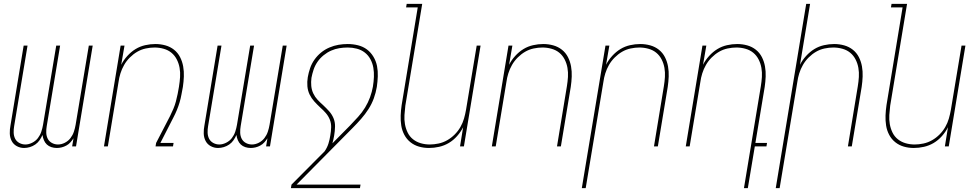

<svg xmlns="http://www.w3.org/2000/svg" viewBox="-20 -755 5040 990"><path d="M104 8Q84 8 66.5 -1.5Q49 -11 40 -28.5Q31 -46 30.5 -67Q30 -88 34 -108L102 -520H122L53 -105Q50 -88 50.5 -71Q51 -54 58 -40Q65 -26 79.5 -18Q94 -10 111 -10Q128 -10 146 -19Q164 -28 175.5 -43Q187 -58 193 -76Q199 -94 202 -112L270 -520H290L221 -105Q218 -88 218.5 -71Q219 -54 226 -40Q233 -26 247.5 -18Q262 -10 279 -10Q297 -10 314.5 -19Q332 -28 343.5 -43Q355 -58 361 -76Q367 -94 370 -112L438 -520H458L372 0H352L359 -42Q352 -31 343 -21Q334 -11 322 -4.5Q310 2 297.5 5Q285 8 273 8Q258 8 244.5 3.5Q231 -1 221.5 -10Q212 -19 206.5 -32Q201 -45 199 -59Q193 -45 184 -32Q175 -19 162 -10Q149 -1 134 3.5Q119 8 104 8Z M516 0 602 -520H622L605 -421Q617 -445 636.5 -466.5Q656 -488 679 -502Q702 -516 728.5 -522Q755 -528 781 -528Q808 -528 833 -521Q858 -514 877.5 -498.5Q897 -483 908.5 -460.5Q920 -438 924.5 -412.5Q929 -387 928 -360.5Q927 -334 923 -307Q919 -287 915.5 -267Q912 -247 906 -227Q900 -207 892 -187.5Q884 -168 874 -149L807 -18H875L872 0H782L785 -18L857 -157Q866 -175 874 -194Q882 -213 887 -232Q892 -251 896 -270.5Q900 -290 903 -309V-310Q907 -334 908.5 -358Q910 -382 906 -405Q902 -428 891.5 -448.5Q881 -469 864 -483Q847 -497 824 -503.5Q801 -510 777 -510Q755 -510 731.5 -505Q708 -500 687.5 -488Q667 -476 649.5 -458.5Q632 -441 620 -420Q608 -399 601 -376.5Q594 -354 591 -331L536 0Z M1104 8Q1084 8 1066.5 -1.5Q1049 -11 1040 -28.5Q1031 -46 1030.5 -67Q1030 -88 1034 -108L1102 -520H1122L1053 -105Q1050 -88 1050.5 -71Q1051 -54 1058 -40Q1065 -26 1079.5 -18Q1094 -10 1111 -10Q1128 -10 1146 -19Q1164 -28 1175.5 -43Q1187 -58 1193 -76Q1199 -94 1202 -112L1270 -520H1290L1221 -105Q1218 -88 1218.5 -71Q1219 -54 1226 -40Q1233 -26 1247.5 -18Q1262 -10 1279 -10Q1297 -10 1314.5 -19Q1332 -28 1343.5 -43Q1355 -58 1361 -76Q1367 -94 1370 -112L1438 -520H1458L1372 0H1352L1359 -42Q1352 -31 1343 -21Q1334 -11 1322 -4.5Q1310 2 1297.5 5Q1285 8 1273 8Q1258 8 1244.5 3.5Q1231 -1 1221.5 -10Q1212 -19 1206.5 -32Q1201 -45 1199 -59Q1193 -45 1184 -32Q1175 -19 1162 -10Q1149 -1 1134 3.5Q1119 8 1104 8Z M1836 215H1480L1483 197L1654 25Q1667 6 1673.5 -14.5Q1680 -35 1683 -56H1703Q1701 -46 1699 -36Q1697 -26 1694 -16L1785 -108Q1806 -130 1826.5 -152.5Q1847 -175 1862.5 -200.5Q1878 -226 1888 -253.5Q1898 -281 1903 -309V-310Q1907 -334 1908 -358.5Q1909 -383 1905 -406Q1901 -429 1890 -449.5Q1879 -470 1861 -484Q1843 -498 1820 -504Q1797 -510 1773 -510Q1751 -510 1729.5 -506.5Q1708 -503 1687.5 -494Q1667 -485 1648.5 -470Q1630 -455 1617 -436Q1604 -417 1597 -396Q1590 -375 1586 -354Q1583 -332 1585 -311.5Q1587 -291 1595.5 -273Q1604 -255 1617.5 -240.5Q1631 -226 1646 -213L1647 -212Q1662 -198 1676.5 -182Q1691 -166 1699.5 -146Q1708 -126 1707.5 -102.5Q1707 -79 1703 -56H1683Q1687 -78 1687.5 -99Q1688 -120 1680.5 -138.5Q1673 -157 1660 -172Q1647 -187 1632 -200L1631 -201Q1615 -216 1600.5 -232Q1586 -248 1576.5 -267.5Q1567 -287 1565 -310Q1563 -333 1567 -357Q1571 -380 1579 -403.5Q1587 -427 1601.5 -447.5Q1616 -468 1635.5 -484Q1655 -500 1678.5 -510Q1702 -520 1725.5 -524Q1749 -528 1773 -528Q1800 -528 1826 -521.5Q1852 -515 1872 -500Q1892 -485 1905.5 -462.5Q1919 -440 1924 -414.5Q1929 -389 1928 -361.5Q1927 -334 1923 -307Q1918 -277 1907.5 -248Q1897 -219 1880 -192.5Q1863 -166 1842 -142Q1821 -118 1798 -95L1509 197H1839Z M2192 8Q2165 8 2140.5 1Q2116 -6 2096.5 -21.5Q2077 -37 2065 -59.5Q2053 -82 2049 -107.5Q2045 -133 2046 -159.5Q2047 -186 2051 -213L2134 -717H2074L2077 -735H2157L2070 -210Q2067 -186 2065.5 -162Q2064 -138 2068 -115Q2072 -92 2082 -71.5Q2092 -51 2109.5 -37Q2127 -23 2149.5 -16.5Q2172 -10 2196 -10Q2218 -10 2241.5 -15Q2265 -20 2286 -32Q2307 -44 2324.5 -61.5Q2342 -79 2354 -100Q2366 -121 2372.5 -143.5Q2379 -166 2383 -189L2438 -520H2458L2372 0H2352L2368 -99Q2356 -75 2337 -53.5Q2318 -32 2294.5 -18Q2271 -4 2244.5 2Q2218 8 2192 8Z M2516 0 2602 -520H2622L2605 -421Q2617 -445 2636.5 -466.5Q2656 -488 2679 -502Q2702 -516 2728.5 -522Q2755 -528 2781 -528Q2808 -528 2833 -521Q2858 -514 2877.5 -498.5Q2897 -483 2908.5 -460.5Q2920 -438 2924.5 -412.5Q2929 -387 2928 -360.5Q2927 -334 2923 -307L2872 0H2852L2903 -310Q2907 -334 2908.5 -358Q2910 -382 2906 -405Q2902 -428 2891.5 -448.5Q2881 -469 2864 -483Q2847 -497 2824 -503.5Q2801 -510 2777 -510Q2755 -510 2731.5 -505Q2708 -500 2687.5 -488Q2667 -476 2649.5 -458.5Q2632 -441 2620 -420Q2608 -399 2601 -376.5Q2594 -354 2591 -331L2536 0Z M2980 215 3102 -520H3122L3105 -421Q3117 -445 3136.5 -466.5Q3156 -488 3179 -502Q3202 -516 3228.5 -522Q3255 -528 3281 -528Q3308 -528 3333 -521Q3358 -514 3377.5 -498.5Q3397 -483 3408.5 -460.5Q3420 -438 3424.5 -412.5Q3429 -387 3428 -360.5Q3427 -334 3423 -307L3372 0H3352L3403 -310Q3407 -334 3408.5 -358Q3410 -382 3406 -405Q3402 -428 3391.5 -448.5Q3381 -469 3364 -483Q3347 -497 3324 -503.5Q3301 -510 3277 -510Q3255 -510 3231.5 -505Q3208 -500 3187.5 -488Q3167 -476 3149.5 -458.5Q3132 -441 3120 -420Q3108 -399 3101 -376.5Q3094 -354 3091 -331L3000 215Z M3816 215 3903 -310Q3907 -334 3908.5 -358Q3910 -382 3906 -405Q3902 -428 3891.5 -448.5Q3881 -469 3864 -483Q3847 -497 3824 -503.5Q3801 -510 3777 -510Q3755 -510 3731.5 -505Q3708 -500 3687.5 -488Q3667 -476 3649.5 -458.5Q3632 -441 3620 -420Q3608 -399 3601 -376.5Q3594 -354 3591 -331L3536 0H3516L3602 -520H3622L3605 -421Q3617 -445 3636.5 -466.5Q3656 -488 3679 -502Q3702 -516 3728.5 -522Q3755 -528 3781 -528Q3808 -528 3833 -521Q3858 -514 3877.5 -498.5Q3897 -483 3908.5 -460.5Q3920 -438 3924.5 -412.5Q3929 -387 3928 -360.5Q3927 -334 3923 -307L3875 -18H3935L3932 0H3872L3836 215Z M3980 215 4137 -735H4157L4105 -421Q4117 -445 4136.5 -466.5Q4156 -488 4179 -502Q4202 -516 4228.5 -522Q4255 -528 4281 -528Q4308 -528 4333 -521Q4358 -514 4377.5 -498.5Q4397 -483 4408.5 -460.5Q4420 -438 4424.5 -412.5Q4429 -387 4428 -360.5Q4427 -334 4423 -307L4372 0H4352L4403 -310Q4407 -334 4408.5 -358Q4410 -382 4406 -405Q4402 -428 4391.5 -448.5Q4381 -469 4364 -483Q4347 -497 4324 -503.5Q4301 -510 4277 -510Q4255 -510 4231.5 -505Q4208 -500 4187.5 -488Q4167 -476 4149.5 -458.5Q4132 -441 4120 -420Q4108 -399 4101 -376.5Q4094 -354 4091 -331L4000 215Z M4692 8Q4665 8 4640.5 1Q4616 -6 4596.5 -21.5Q4577 -37 4565 -59.5Q4553 -82 4549 -107.5Q4545 -133 4546 -159.5Q4547 -186 4551 -213L4634 -717H4574L4577 -735H4657L4570 -210Q4567 -186 4565.5 -162Q4564 -138 4568 -115Q4572 -92 4582 -71.5Q4592 -51 4609.5 -37Q4627 -23 4649.5 -16.5Q4672 -10 4696 -10Q4718 -10 4741.5 -15Q4765 -20 4786 -32Q4807 -44 4824.5 -61.5Q4842 -79 4854 -100Q4866 -121 4872.5 -143.5Q4879 -166 4883 -189L4938 -520H4958L4872 0H4852L4868 -99Q4856 -75 4837 -53.5Q4818 -32 4794.5 -18Q4771 -4 4744.5 2Q4718 8 4692 8Z"/></svg>

Font: Iosevka Term Curly Thin
Style: Italic
Weight: 100
Italic angle: -9°
Designer: Belleve Invis
Foundry: Belleve Invis
Version: Version 32.3.0